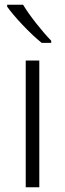

<svg xmlns="http://www.w3.org/2000/svg" viewBox="-20 -786 273 806"><path d="M77 -766H10V-758C39 -717 105 -646 155 -606H195V-615C157 -654 103 -722 77 -766ZM145 0V-532H88V0Z"/></svg>

Font: Noto Sans Myanmar UI Light
Style: Regular
Weight: 300
Designer: Monotype Design Team
Foundry: Monotype Imaging Inc.
Version: Version 2.103